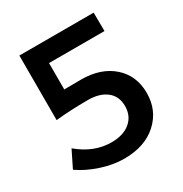

<svg xmlns="http://www.w3.org/2000/svg" viewBox="-165 -824 906 953"><g transform="rotate(-30 288.5 -348.0)"><path d="M263.2 -338.9Q164.1 -338.9 79.1 -330.1V-700.2H504.9L505.9 -594.2H188V-442.9L284.2 -443.8Q397 -443.8 465.3 -383.8Q534.2 -323.2 534.2 -223.6Q534.2 -124 463.9 -60.1Q393.6 3.9 274.9 3.9Q212.9 3.9 145.5 -18.1Q78.1 -40 25.9 -76.2L73.2 -171.9Q161.1 -97.7 262.2 -98.1Q330.1 -98.6 369.1 -131.8Q408.2 -165 408.2 -221.2Q408.2 -277.3 369.1 -308.1Q330.1 -338.9 263.2 -338.9Z"/></g></svg>

Font: TruenoRg
Style: Book
Weight: 400
Designer: Julieta Ulanovsky
Foundry: Julieta Ulanovsky
Version: Version 3.001b